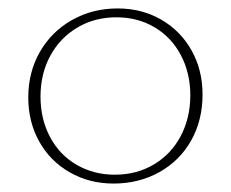

<svg xmlns="http://www.w3.org/2000/svg" viewBox="-20 -432 547 455"><path d="M47 -201Q47 -261 74.5 -309Q102 -357 150.5 -384.5Q199 -412 259 -412Q316 -412 362 -385.5Q408 -359 434 -312.5Q460 -266 460 -208Q460 -147 433 -99Q406 -51 357.5 -24Q309 3 249 3Q192 3 145.5 -23.5Q99 -50 73 -96.5Q47 -143 47 -201ZM431 -206Q431 -259 408.5 -301.5Q386 -344 346 -367.5Q306 -391 256 -391Q204 -391 163 -366.5Q122 -342 99 -299.5Q76 -257 76 -203Q76 -150 98.5 -107.5Q121 -65 161.5 -41.5Q202 -18 252 -18Q304 -18 345 -42.5Q386 -67 408.5 -110Q431 -153 431 -206Z"/></svg>

Font: Ysabeau Extralight
Style: Regular
Weight: 200
Designer: Christian Thalmann (Catharsis Fonts)
Version: Version 0.003